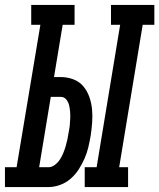

<svg xmlns="http://www.w3.org/2000/svg" viewBox="-67 -755 643 775"><path d="M275 0V-80H323L418 -655H381V-735H556V-655H509L414 -80H450V0ZM-47 0V-80H0L96 -655H59V-735H234V-655H186L151 -444H178Q204 -444 228.5 -435Q253 -426 269 -407Q285 -388 293.5 -364Q302 -340 304.5 -314Q307 -288 305 -261Q303 -234 299 -207Q295 -184 289.5 -160.5Q284 -137 274 -114.5Q264 -92 250.5 -71Q237 -50 218 -33.5Q199 -17 175.5 -8.5Q152 0 129 0ZM91 -80H129Q142 -80 154.5 -89.5Q167 -99 175 -111.5Q183 -124 188.5 -137.5Q194 -151 198 -164.5Q202 -178 205 -192Q208 -206 210 -220Q213 -234 214.5 -248Q216 -262 216.5 -276Q217 -290 216 -303.5Q215 -317 212 -330Q209 -343 200.5 -353.5Q192 -364 178 -364H138Z"/></svg>

Font: Iosevka Slab Medium
Style: Italic
Weight: 500
Italic angle: -9°
Monospace: yes
Designer: Belleve Invis
Foundry: Belleve Invis
Version: Version 11.1.0; ttfautohint (v1.8.3)